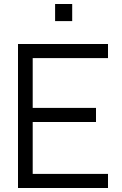

<svg xmlns="http://www.w3.org/2000/svg" viewBox="-20 -940 610 960"><path d="M520 -70.5H143.5V-330H460V-400.5H143.5V-649.5H520V-720H70V0H520ZM255.5 -834.5H341V-920H255.5Z"/></svg>

Font: Eudonet
Style: Regular
Weight: 400
Designer: Mikhail Sharanda
Foundry: Mikhail Sharanda
Version: Version 4.503;Glyphs 3.1.2 (3151)